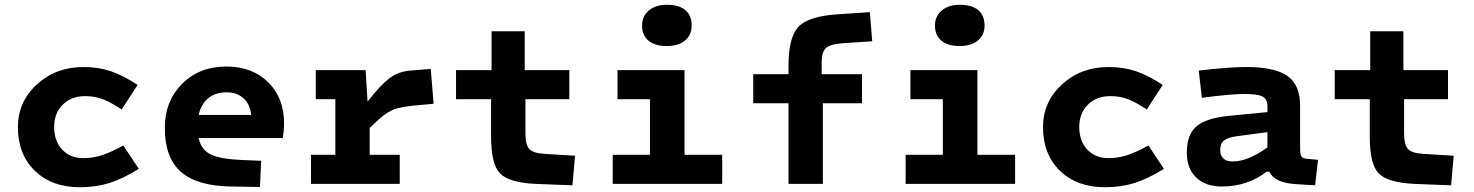

<svg xmlns="http://www.w3.org/2000/svg" viewBox="-20 -771 6180 805"><path d="M337 -368Q279 -368 243 -332Q207 -296 207 -239Q207 -179 241 -143.5Q275 -108 329 -108Q370 -108 407 -120Q444 -132 497 -161L562 -63Q494 -21 438 -3.5Q382 14 315 14Q197 14 126 -55Q55 -124 55 -238Q55 -344 134.5 -417Q214 -490 330 -490Q393 -490 444.5 -472.5Q496 -455 557 -415L490 -312Q445 -342 411.5 -355Q378 -368 337 -368Z M997 -100 1075 -97 1070 13 949 11Q806 9 738.5 -50.5Q671 -110 671 -235Q671 -346 743 -419Q815 -492 929 -492Q1038 -492 1104.5 -426Q1171 -360 1171 -254Q1171 -238 1169.5 -222Q1168 -206 1165 -192H813Q823 -144 862.5 -124Q902 -104 997 -100ZM930 -384Q884 -384 853.5 -359.5Q823 -335 813 -289H1033Q1029 -333 1001.5 -358.5Q974 -384 930 -384Z M1284 0V-122H1386V-355H1304V-477H1513L1521 -345Q1574 -413 1611.5 -442Q1649 -471 1700 -475L1786 -482L1798 -336L1712 -328Q1674 -324 1650 -318Q1626 -312 1604 -298Q1588 -288 1570.5 -272.5Q1553 -257 1530 -235V-122H1656V0Z M2039 -198V-355H1892V-477H2041V-640H2180V-477H2367V-355H2183V-213Q2183 -164 2199 -146.5Q2215 -129 2262 -126L2391 -118L2380 6L2227 0Q2115 -5 2077 -43.5Q2039 -82 2039 -198Z M2880 -664Q2880 -624 2852 -601Q2824 -578 2775 -578Q2726 -578 2699 -600.5Q2672 -623 2672 -664Q2672 -703 2700.5 -727Q2729 -751 2776 -751Q2827 -751 2853.5 -728.5Q2880 -706 2880 -664ZM2549 0V-122H2705V-355H2569V-477H2850V-122H3008V0Z M3286 -338H3138V-460H3286V-496Q3286 -614 3327.5 -658.5Q3369 -703 3491 -711L3627 -720L3637 -598L3504 -589Q3459 -585 3442 -568.5Q3425 -552 3425 -510V-460H3594V-338H3430V0H3286Z M4108 -664Q4108 -624 4080 -601Q4052 -578 4003 -578Q3954 -578 3927 -600.5Q3900 -623 3900 -664Q3900 -703 3928.5 -727Q3957 -751 4004 -751Q4055 -751 4081.5 -728.5Q4108 -706 4108 -664ZM3777 0V-122H3933V-355H3797V-477H4078V-122H4236V0Z M4635 -368Q4577 -368 4541 -332Q4505 -296 4505 -239Q4505 -179 4539 -143.5Q4573 -108 4627 -108Q4668 -108 4705 -120Q4742 -132 4795 -161L4860 -63Q4792 -21 4736 -3.5Q4680 14 4613 14Q4495 14 4424 -55Q4353 -124 4353 -238Q4353 -344 4432.5 -417Q4512 -490 4628 -490Q4691 -490 4742.5 -472.5Q4794 -455 4855 -415L4788 -312Q4743 -342 4709.5 -355Q4676 -368 4635 -368Z M5431 -327V-149Q5431 -123 5437 -114.5Q5443 -106 5461 -105L5506 -101L5494 6L5413 1Q5367 -2 5340.5 -14.5Q5314 -27 5302 -51H5290Q5252 -21 5204.5 -5Q5157 11 5103 11Q5035 11 4995.5 -26.5Q4956 -64 4956 -131Q4956 -206 4995.5 -240.5Q5035 -275 5129 -285L5294 -301V-324Q5294 -356 5273 -366.5Q5252 -377 5197 -377Q5171 -377 5125 -373Q5079 -369 5019 -361L5006 -475Q5064 -482 5115 -486Q5166 -490 5204 -490Q5325 -490 5378 -452.5Q5431 -415 5431 -327ZM5096 -141Q5096 -119 5109.5 -106.5Q5123 -94 5147 -94Q5180 -94 5216 -108.5Q5252 -123 5294 -153V-217L5167 -200Q5128 -195 5112 -182Q5096 -169 5096 -141Z M5723 -198V-355H5576V-477H5725V-640H5864V-477H6051V-355H5867V-213Q5867 -164 5883 -146.5Q5899 -129 5946 -126L6075 -118L6064 6L5911 0Q5799 -5 5761 -43.5Q5723 -82 5723 -198Z"/></svg>

Font: Intel One Mono
Style: Bold
Weight: 700
Monospace: yes
Designer: Fred Shallcrass
Foundry: Frere-Jones Type LLC
Version: Version 1.400;hotconv 1.1.0;makeotfexe 2.6.0;FJTRelease1.4